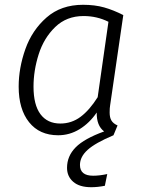

<svg xmlns="http://www.w3.org/2000/svg" viewBox="-20 -554 600 802"><path d="M438 -84Q438 -63 445.5 -50.5Q453 -38 471 -30L454 11Q378 43 346 72Q314 101 314 135Q314 180 369 180Q396 180 428 173L418 222Q388 228 361 228Q312 228 286 205.5Q260 183 260 147Q260 98 296 61.5Q332 25 415 -5Q383 -29 384 -84Q354 -40 312.5 -14.5Q271 11 223 11Q145 11 101.5 -43.5Q58 -98 58 -192Q58 -270 86 -349Q114 -428 174.5 -481Q235 -534 327 -534Q376 -534 415 -523Q454 -512 495 -491L440 -114Q438 -103 438 -84ZM433 -463Q385 -487 329 -487Q258 -487 210.5 -441Q163 -395 141.5 -327Q120 -259 120 -192Q120 -116 149 -77Q178 -38 232 -38Q279 -38 316.5 -66Q354 -94 388 -148Z"/></svg>

Font: FiraGO Light
Style: Italic
Weight: 300
Italic angle: -8°
Designer: bBox Type GmbH
Foundry: bBox Type GmbH
Version: Version 1.001